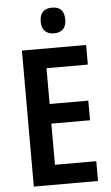

<svg xmlns="http://www.w3.org/2000/svg" viewBox="-61 -964 582 1004"><g transform="rotate(-5 230.0 -462.0)"><path d="M412 0H75V-714H412V-611H195V-423H398V-320H195V-104H412ZM251 -924Q315 -924 315 -856Q315 -822 297.5 -805.5Q280 -789 251 -789Q221 -789 203.5 -805.5Q186 -822 186 -856Q186 -924 251 -924Z"/></g></svg>

Font: Noto Sans Myanmar Condensed SemiBold
Style: Regular
Weight: 600
Width: 3
Designer: Monotype Design Team
Foundry: Monotype Imaging Inc.
Version: Version 2.107; ttfautohint (v1.8.4.7-5d5b)